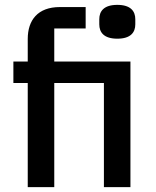

<svg xmlns="http://www.w3.org/2000/svg" viewBox="-20 -769 640 789"><path d="M94 0H203V-428H407V0H516V-516H203V-652H332V-740H226C135 -740 94 -686 94 -609V-516H35V-428H94ZM462 -610C517 -610 536 -636 536 -669V-690C536 -723 517 -749 462 -749C407 -749 388 -723 388 -690V-669C388 -636 407 -610 462 -610Z"/></svg>

Font: IBM Mono Medium
Style: Regular
Weight: 500
Monospace: yes
Designer: Mike Abbink, Paul van der Laan, Pieter van Rosmalen
Foundry: Bold Monday
Version: Version 2.3